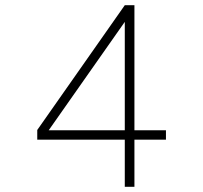

<svg xmlns="http://www.w3.org/2000/svg" viewBox="-20 -717 780 737"><path d="M459 -697H496V-217H617V-181H496V0H459V-181H123V-218ZM459 -217V-633L167 -217Z"/></svg>

Font: M Major Mono Display
Style: Regular
Weight: 400
Designer: Emre Parlak
Foundry: Emre Parlak
Version: Version 2.000; ttfautohint (v1.8) -l 8 -r 50 -G 200 -x 14 -D